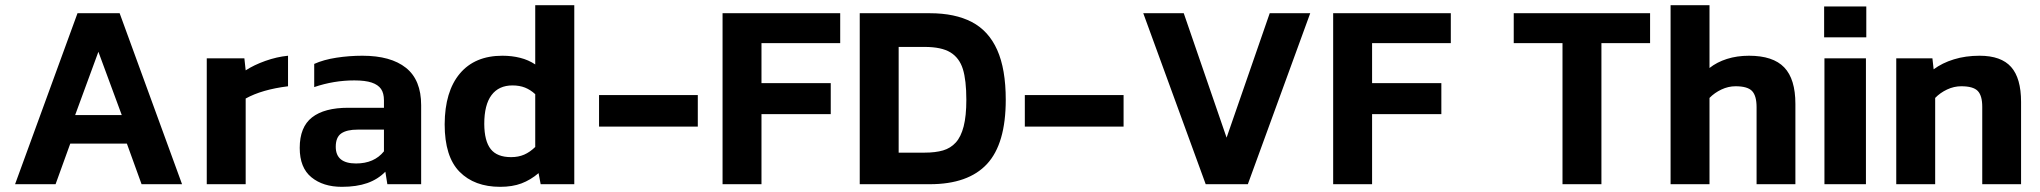

<svg xmlns="http://www.w3.org/2000/svg" viewBox="-20 -709 7852 739"><path d="M193.9 0 250.5 -156.4H468.3L524.9 0H680.7L440.5 -658.1H278.3L38 0ZM358.7 -509.7 448.7 -266H269.2Z M925.6 0V-329.8Q988.2 -364.5 1088.6 -376.9V-494.5Q1045.2 -490.2 1001.4 -474.6Q957.6 -459 925.6 -438.2L920.6 -484.4H775.8V0Z M1463.2 -48.1 1470.9 0H1601V-304.2Q1601 -401.3 1542.6 -447.9Q1484.2 -494.5 1374.9 -494.5Q1323.9 -494.5 1274.8 -486.9Q1225.7 -479.4 1189.4 -463V-373.8Q1264.8 -399.5 1343.7 -399.5Q1385.9 -399.5 1410.6 -391.2Q1435.3 -382.8 1446.6 -366.6Q1457.8 -350.4 1457.8 -322.8V-294.2H1320.3Q1228.3 -294.2 1180.9 -257.1Q1133.6 -220.1 1133.6 -139.6Q1133.6 -63.4 1178.6 -26.7Q1223.7 10.1 1295.8 10.1Q1352.6 10.1 1393.6 -4.3Q1434.6 -18.8 1463.2 -48.1ZM1272.3 -144Q1272.3 -181 1293.7 -195.6Q1315.1 -210.2 1356.9 -210.1H1457.8V-126.5Q1420.2 -79.8 1350.4 -79.8Q1272.3 -79.8 1272.3 -144Z M2052.9 -42.6 2061 0H2190.4V-688.9H2040.1V-461Q2014 -478.4 1982.1 -486.4Q1950.2 -494.5 1913.7 -494.5Q1807.6 -494.5 1749.9 -425.8Q1692.2 -357.1 1691.5 -230.7Q1691.5 -106 1748.8 -47.9Q1806.1 10.1 1905.1 10.1Q1952.3 10.1 1987.2 -3.1Q2022.1 -16.3 2052.9 -42.6ZM1843.9 -231.9Q1843.9 -305.8 1871.9 -343Q1899.9 -380.2 1952.5 -380.2Q1979.6 -380.2 2000.8 -371.8Q2021.9 -363.3 2040.1 -346.5V-143.3Q2019.8 -123.6 1997.7 -113.9Q1975.5 -104.2 1947.2 -104.2Q1893.2 -104.2 1868.8 -135.1Q1844.3 -166.1 1843.9 -231.9Z M2665.8 -221.6V-343.1H2285.7V-221.6Z M2910.9 0V-269.8H3177.5V-388.9H2910.9V-543H3213.9V-658.1H2761.1V0Z M3558.7 0Q3706.7 0 3778.9 -77.8Q3851.1 -155.7 3851.1 -324.8Q3851.1 -443.2 3818.2 -516.8Q3785.3 -590.4 3720.6 -624.2Q3655.9 -658.1 3558.7 -658.1H3289.1V0ZM3438.9 -528.4H3538.7Q3603.7 -528.4 3638.1 -507.4Q3672.5 -486.3 3686 -443.3Q3699.4 -400.2 3699.4 -324.8Q3699.4 -262.7 3689.1 -222.6Q3678.8 -182.5 3658.9 -160.6Q3639 -138.6 3609.7 -130Q3580.5 -121.5 3538.7 -121.5H3438.9Z M4304.6 -221.6V-343.1H3924.5V-221.6Z M4782.9 0 5023 -658.1H4867.1L4701.1 -179.2L4536.2 -658.1H4380.4L4620.7 0Z M5261.1 0V-269.8H5527.7V-388.9H5261.1V-543H5564.1V-658.1H5111.3V0Z M6143.8 0V-543H6331.1V-658.1H5806.3V-543H5994V0Z M6559.8 0V-332.1Q6579.2 -352 6605.7 -364.5Q6632.2 -377 6660.1 -377Q6706.2 -377 6723.6 -358.7Q6741 -340.3 6741 -296.8V0H6890.4V-309Q6890.4 -404.8 6847.4 -449.6Q6804.4 -494.5 6711.9 -494.5Q6665.8 -494.5 6627 -482.2Q6588.2 -469.9 6559.8 -447.3V-688.9H6410V0Z M7163.3 -565.3V-684H7001V-565.3ZM7161.9 0V-484.4L7002.2 -484.5V0Z M7428.4 0V-332.1Q7447.7 -352 7474.2 -364.5Q7500.7 -377 7528.7 -377Q7574.8 -377 7592.2 -359Q7609.6 -341.1 7609.6 -298V0H7759V-316.9Q7759 -408 7720.7 -451.2Q7682.4 -494.5 7599.4 -494.5Q7545.4 -494.5 7500.5 -480.6Q7455.6 -466.8 7422.5 -442.2L7417.8 -484.4H7278.6V0Z"/></svg>

Font: Arad-FD-VF Thin
Style: Regular
Weight: 100
Designer: Mohammad Darvishi
Version: Version 1.010;September 21, 2024;FontCreator 15.0.0.2992 64-